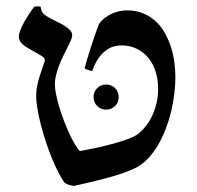

<svg xmlns="http://www.w3.org/2000/svg" viewBox="-20 -578 628 613"><path d="M250 -359.9Q253.4 -372.6 259 -391.6Q264.6 -410.6 271.2 -430.7Q277.8 -450.7 284.4 -469.7Q291 -488.8 296.4 -501.5Q304.2 -513.2 315.2 -521.2Q326.2 -529.3 338.1 -534.7Q350.1 -540 362.3 -542.5Q374.5 -544.9 385.7 -544.9Q414.1 -544.9 436.5 -535.6Q459 -526.4 476.3 -510.7Q493.7 -495.1 505.6 -473.9Q517.6 -452.6 525.4 -429Q533.2 -405.3 536.6 -380.1Q540 -355 540 -331.1Q540 -306.6 536.6 -278.6Q533.2 -250.5 526.4 -221.9Q519.5 -193.4 508.8 -165.5Q498 -137.7 483.9 -113.8Q469.7 -89.8 451.4 -70.8Q433.1 -51.8 411.1 -41Q392.6 -32.2 369.6 -24.4Q346.7 -16.6 321.3 -9.8Q295.9 -2.9 269 3.4Q242.2 9.8 216.3 15.6Q206.5 14.2 199.7 12Q192.9 9.8 185.5 4.9Q165.5 -25.4 148.9 -65.2Q132.3 -105 120.1 -145.3Q107.9 -185.5 101.3 -220.9Q94.7 -256.3 95.7 -277.8Q95.7 -289.1 98.4 -302.5Q101.1 -315.9 105 -329.3Q108.9 -342.8 113.3 -355.5Q117.7 -368.2 121.1 -377.9Q123 -381.8 123 -386.2Q123 -392.1 116.9 -396.5Q110.8 -400.9 95.2 -409.7Q83 -416.5 72.8 -422.4Q62.5 -428.2 55.2 -434.1Q47.9 -439.9 43.9 -446.8Q40 -453.6 40.5 -462.4Q40.5 -470.2 45.2 -482.2Q49.8 -494.1 57.1 -507.3Q64.5 -520.5 73 -533.4Q81.5 -546.4 89.4 -556.6Q93.3 -557.6 99.1 -557.6Q102.5 -557.6 105.5 -557.4Q108.4 -557.1 109.9 -556.2Q110.8 -548.3 112.8 -543Q114.7 -537.6 120.6 -532.5Q126.5 -527.3 137.5 -521.2Q148.4 -515.1 167.5 -505.9Q188.5 -495.6 199.7 -485.6Q210.9 -475.6 210.4 -465.8Q210.4 -458 205.3 -447Q200.2 -436 193.4 -422.4Q188.5 -412.6 181.9 -399.2Q175.3 -385.7 169.4 -370.8Q163.6 -356 159.4 -339.8Q155.3 -323.7 155.3 -308.1Q155.3 -294.4 159.2 -275.6Q163.1 -256.8 169.4 -235.6Q175.8 -214.4 184.1 -192.6Q192.4 -170.9 201.2 -151.9Q210 -132.8 218.8 -117.9Q227.5 -103 234.9 -95.7Q254.4 -99.1 281.5 -104.7Q308.6 -110.4 335.7 -117.7Q362.8 -125 386.2 -133.3Q409.7 -141.6 421.4 -150.9Q452.1 -175.8 468.5 -214.4Q484.9 -252.9 484.9 -294.4Q484.9 -321.8 477.5 -346.9Q470.2 -372.1 455.3 -391.1Q440.4 -410.2 418.2 -421.6Q396 -433.1 366.7 -433.1Q356.4 -433.1 344 -429.9Q331.5 -426.8 319.1 -417.7Q306.6 -408.7 294.9 -392.6Q283.2 -376.5 274.4 -351.1Q267.6 -352.5 261.5 -354.5Q255.4 -356.4 250 -359.9ZM278.8 -268.1Q278.8 -285.2 290.3 -296.6Q301.8 -308.1 318.8 -308.1Q335.9 -308.1 347.4 -296.6Q358.9 -285.2 358.9 -268.1Q358.9 -251 347.4 -239.5Q335.9 -228 318.8 -228Q301.8 -228 290.3 -239.5Q278.8 -251 278.8 -268.1Z"/></svg>

Font: Federov2
Style: Regular
Weight: 400
Designer: Olexa M. Volochay | Cyreal.org
Foundry: Olexa M. Volochay | Cyreal.org
Version: Version 1.000